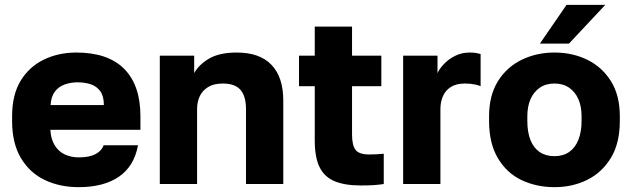

<svg xmlns="http://www.w3.org/2000/svg" viewBox="-20 -760 2610 793"><path d="M305 13Q227 13 165 -16.5Q103 -46 66.5 -107Q30 -168 30 -260V-280Q30 -368 65 -426Q100 -484 160.5 -513.5Q221 -543 295 -543Q426 -543 493 -475.5Q560 -408 560 -280V-224H188Q190 -185 206.5 -159Q223 -133 249 -121.5Q275 -110 305 -110Q349 -110 374.5 -123.5Q400 -137 408 -160H550Q534 -73 471 -30Q408 13 305 13ZM300 -420Q272 -420 247 -411Q222 -402 206.5 -381.5Q191 -361 189 -326H409Q409 -363 394 -383.5Q379 -404 354.5 -412Q330 -420 300 -420Z M640 0V-530H782V-458Q802 -494 844.5 -518.5Q887 -543 958 -543Q1053 -543 1101.5 -492Q1150 -441 1150 -345V0H996V-310Q996 -362 973.5 -388.5Q951 -415 900 -415Q863 -415 839.5 -400.5Q816 -386 805 -362.5Q794 -339 794 -310V0Z M1470 6Q1404 6 1362 -11.5Q1320 -29 1300 -69.5Q1280 -110 1280 -180V-404H1215V-530H1280V-650H1434V-530H1555V-404H1434V-205Q1434 -160 1448.5 -141Q1463 -122 1505 -122Q1535 -122 1565 -125V0Q1546 3 1525 4.5Q1504 6 1470 6Z M1645 0V-530H1787V-458Q1795 -476 1814 -496Q1833 -516 1860 -529.5Q1887 -543 1920 -543Q1937 -543 1947 -541Q1957 -539 1965 -537V-404Q1960 -407 1942 -411Q1924 -415 1900 -415Q1865 -415 1842.5 -401Q1820 -387 1809.5 -363Q1799 -339 1799 -309V0Z M2270 13Q2196 13 2134.5 -16Q2073 -45 2036.5 -106.5Q2000 -168 2000 -260V-280Q2000 -366 2036.5 -424.5Q2073 -483 2134.5 -513Q2196 -543 2270 -543Q2345 -543 2406 -513Q2467 -483 2503.5 -424.5Q2540 -366 2540 -280V-260Q2540 -169 2503.5 -108.5Q2467 -48 2406 -17.5Q2345 13 2270 13ZM2270 -115Q2306 -115 2331 -132.5Q2356 -150 2369 -183Q2382 -216 2382 -260V-280Q2382 -320 2369 -350Q2356 -380 2331 -397.5Q2306 -415 2270 -415Q2234 -415 2209 -397.5Q2184 -380 2171 -350Q2158 -320 2158 -280V-260Q2158 -214 2171 -181.5Q2184 -149 2209 -132Q2234 -115 2270 -115ZM2210 -580 2320 -740H2480L2330 -580Z"/></svg>

Font: Golos Text
Style: Bold
Weight: 700
Designer: A.Korolkova, Vitaly Kuzmin
Foundry: ParaType Ltd
Version: Version 2.004